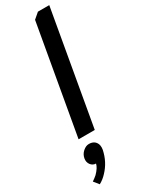

<svg xmlns="http://www.w3.org/2000/svg" viewBox="-250 -731 774 1027"><g transform="rotate(-30 136.5 -217.5)"><path d="M50 0 168 -670 203 -700H273L150 0ZM28 265 3 234Q18 224 32 212Q61 183 66 159Q47 159 34.5 143Q22 127 26 104Q30 81 48 65Q66 49 85 49Q112 49 125.5 66.5Q139 84 134 113Q120 181 74 229Q53 252 28 265Z"/></g></svg>

Font: Scada
Style: Italic
Weight: 400
Italic angle: -10°
Designer: Jovanny Lemonad
Foundry: Jovanny Lemonad
Version: Version 4.100;PS 004.100;hotconv 1.0.88;makeotf.lib2.5.64775